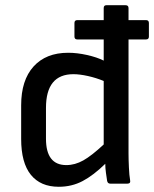

<svg xmlns="http://www.w3.org/2000/svg" viewBox="-20 -703 590 735"><path d="M205 12Q135 12 98 -34Q61 -80 61 -171V-300Q61 -396 108.5 -448.5Q156 -501 241 -501Q275 -501 313 -492.5Q351 -484 377 -471V-552H276Q265 -552 265 -563V-615Q265 -626 276 -626H377V-672Q377 -683 387 -683H461Q472 -683 472 -672V-626H539Q550 -626 550 -615V-563Q550 -552 539 -552H472V-115Q472 -93 473.5 -61.5Q475 -30 478 -14Q481 0 468 0H402Q392 0 390 -11Q388 -24 385.5 -42Q383 -60 383 -76Q338 -32 296.5 -10Q255 12 205 12ZM156 -172Q156 -71 234 -71Q267 -71 299 -89Q331 -107 377 -150V-393Q348 -405 316.5 -412Q285 -419 261 -419Q156 -419 156 -290Z"/></svg>

Font: Sofia Sans Medium
Style: Regular
Weight: 500
Designer: Botio Nikoltchev, Ani Petrova
Foundry: lettersoup
Version: Version 4.101; ttfautohint (v1.8.4.7-5d5b)